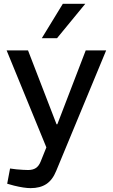

<svg xmlns="http://www.w3.org/2000/svg" viewBox="-20 -764 582 993"><path d="M138.3 209Q122.7 209 100.9 205.8Q79.2 202.5 52.8 196.1L17.2 186.2L32 107.5L64.9 111.8Q82.4 113.3 98.3 114.3Q114.2 115.3 125 115.3Q150.2 115.3 165.8 104.8Q181.4 94.3 190.6 70.8L219.8 -1.8L14.3 -503.2H125L272.4 -121.4H276.6L423.3 -503.2H529L270.7 119.8Q251.6 167 219.4 188Q187.3 209 138.3 209ZM196.1 -566.3 304.9 -744.3H421L274.8 -566.3Z"/></svg>

Font: REM Medium
Style: Regular
Weight: 500
Designer: Octavio Pardo
Foundry: Ashler Design
Version: Version 1.005;gftools[0.9.28]